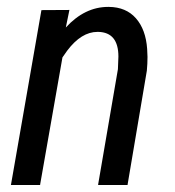

<svg xmlns="http://www.w3.org/2000/svg" viewBox="-20 -531 501 551"><path d="M318.4 -332.5 319.8 -368.7Q319.8 -438 262.2 -439.5Q261.2 -439.5 259.8 -439.5Q213.4 -439.5 172.9 -385.7L159.2 -366.2L95.2 -1.5V0H93.8H13.2H11.2L11.7 -2L98.6 -500.5L99.1 -502H100.6L176.8 -502.4H179.2L178.7 -500L168.9 -452.1Q223.1 -511.2 290.5 -511.2Q291.5 -511.2 292.5 -511.2Q341.8 -510.7 370.1 -478.5Q398.4 -446.3 402.3 -390.6Q402.8 -378.9 403.3 -367.7Q403.3 -347.7 401.4 -328.1L346.2 -1.5V0H344.7H263.7H261.7V-2Z"/></svg>

Font: MAUL Condensed Italic
Style: Condenced Regular Italic
Weight: 400
Italic angle: -12°
Designer: MAUL
Version: Version 1.0; 2020; ttfautohint (v1.8.3)